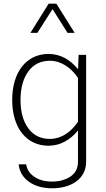

<svg xmlns="http://www.w3.org/2000/svg" viewBox="-20 -789 575 1046"><path d="M287.1 -769H245.1L145.5 -609.9H183.6L266.1 -739.3L348.1 -609.9H386.7ZM46.4 -244.6C46.4 -94.2 122.6 4.9 244.6 4.9C307.6 4.9 361.8 -25.9 404.8 -78.1V92.8C404.8 127.4 391.1 154.3 363.8 172.9C335.9 190.9 302.7 200.2 264.2 200.2C225.6 200.2 193.8 191.9 168 174.8C142.1 157.7 127 134.8 122.6 106.4H81.5C85.9 146 105 177.7 138.2 201.7C171.4 225.1 213.9 236.8 265.1 236.8C367.2 236.8 449.2 185.5 449.2 92.8V-490.2H408.2L405.3 -411.6C362.3 -464.4 308.6 -495.1 244.6 -495.1C123 -495.1 46.4 -395.5 46.4 -244.6ZM91.8 -244.1C91.8 -309.1 106 -360.8 134.3 -399.9C162.6 -438.5 201.7 -458 251.5 -458C312.5 -458 367.2 -420.9 404.8 -364.3V-125.5C367.2 -69.3 313.5 -32.2 251.5 -32.2C201.7 -32.2 162.6 -51.3 134.3 -89.8C106 -128.4 91.8 -179.7 91.8 -244.1Z"/></svg>

Font: Estedad ExtraLight
Style: Regular
Weight: 200
Designer: Amin Abedi
Version: Version 7.3